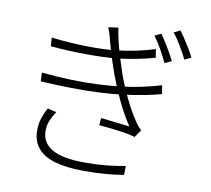

<svg xmlns="http://www.w3.org/2000/svg" viewBox="-91 -932 1182 1078"><g transform="rotate(10 500.0 -393.5)"><path d="M750 -792Q767 -768 792 -727Q817 -686 834 -651L796 -632Q780 -666 758 -705.5Q736 -745 713 -775ZM852 -829Q864 -813 880 -789Q896 -765 912 -738.5Q928 -712 939 -689L902 -671Q885 -705 862.5 -743.5Q840 -782 816 -811ZM147 -664Q248 -652 345.5 -650Q443 -648 519 -656Q576 -663 632.5 -675Q689 -687 734 -702L742 -654Q699 -641 643 -630Q587 -619 530 -612Q455 -605 354.5 -605.5Q254 -606 151 -615ZM127 -461Q209 -452 292 -449.5Q375 -447 450 -450.5Q525 -454 581 -461Q647 -469 706.5 -482.5Q766 -496 804 -508L812 -459Q774 -448 718 -437Q662 -426 598 -418Q537 -410 460 -406.5Q383 -403 298 -404.5Q213 -406 129 -411ZM473 -701Q469 -720 462.5 -739.5Q456 -759 450 -776L506 -784Q511 -746 522.5 -700Q534 -654 548 -610Q562 -566 573 -532Q588 -491 607 -447Q626 -403 649 -359.5Q672 -316 699 -276Q706 -266 714.5 -256.5Q723 -247 732 -238L702 -195Q674 -204 638 -209.5Q602 -215 565.5 -219Q529 -223 495 -226L499 -267Q545 -262 592 -256.5Q639 -251 663 -248Q621 -311 587.5 -383Q554 -455 530 -520Q518 -553 507.5 -585Q497 -617 488.5 -646.5Q480 -676 473 -701ZM245 -256Q227 -229 215.5 -202.5Q204 -176 204 -141Q204 -76 263.5 -40.5Q323 -5 451 -5Q520 -5 574 -10.5Q628 -16 682 -26L681 25Q629 34 574 38Q519 42 453 42Q356 42 290 23Q224 4 190.5 -36Q157 -76 157 -136Q157 -175 167 -205.5Q177 -236 194 -268Z"/></g></svg>

Font: Noto Sans JP Thin Light
Style: Regular
Weight: 300
Version: Version 2.004-H2;hotconv 1.0.118;makeotfexe 2.5.65603